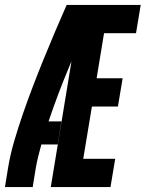

<svg xmlns="http://www.w3.org/2000/svg" viewBox="-39 -755 588 775"><path d="M-19 0 -7 -74Q2 -130 18.5 -186Q35 -242 54 -297Q73 -352 94 -407Q115 -462 137.5 -517Q160 -572 183 -626.5Q206 -681 230 -735H287L284 -715L332 -697Q284 -590 239 -482.5Q194 -375 157 -265H209L194 -172H128Q121 -147 115 -122.5Q109 -98 105 -74L93 0ZM166 0 287 -735H529L510 -621H381L351 -439H456L437 -325H332L297 -114H426L407 0Z"/></svg>

Font: Iosevka Curly Heavy Oblique
Style: Regular
Weight: 900
Italic angle: -9°
Monospace: yes
Designer: Belleve Invis
Foundry: Belleve Invis
Version: Version 11.1.0; ttfautohint (v1.8.3)